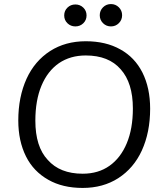

<svg xmlns="http://www.w3.org/2000/svg" viewBox="-20 -916 812 945"><path d="M387 9Q288 9 218 -31Q145 -72 108 -146Q70 -222 70 -323Q70 -439 111 -529Q151 -616 227 -665Q302 -713 402 -713Q501 -713 572 -673Q643 -634 681 -559Q719 -483 719 -381Q719 -265 678 -175Q638 -88 562 -39Q487 9 387 9ZM387 -61Q464 -61 519 -100Q574 -139 604 -211Q634 -283 634 -382Q634 -508 574 -575Q515 -643 402 -643Q326 -643 270 -605Q214 -566 184 -494Q154 -422 154 -322Q154 -194 215 -129Q275 -61 387 -61ZM296 -840Q296 -817 312 -801.5Q328 -786 351 -786Q374 -786 390 -801.5Q406 -817 406 -840Q406 -863 390 -878.5Q374 -894 351 -894Q328 -894 312 -878.5Q296 -863 296 -840ZM471 -841Q471 -818 487 -802Q503 -786 526 -786Q549 -786 565 -802Q581 -818 581 -841Q581 -864 565 -880Q549 -896 526 -896Q503 -896 487 -880Q471 -864 471 -841Z"/></svg>

Font: PRinguin Sans
Style: Italic
Weight: 400
Designer: Vernon Adams
Foundry: Vernon Adams
Version: ""